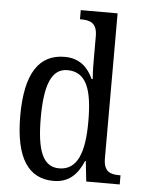

<svg xmlns="http://www.w3.org/2000/svg" viewBox="-54 -803 637 857"><g transform="rotate(5 264.5 -375.0)"><path d="M218 10C286 10 325 -29 351 -91H354L364 0H514V-41H506C467 -41 438 -52 438 -111V-760H273V-719H280C317 -719 350 -710 350 -650V-565C350 -529 350 -490 353 -458H348C324 -510 286 -546 220 -546C107 -546 45 -460 45 -267C45 -75 107 10 218 10ZM238 -48C165 -48 137 -120 137 -266C137 -410 165 -488 237 -488C323 -488 350 -410 350 -267C350 -129 320 -48 238 -48Z"/></g></svg>

Font: Noto Serif Devanagari Condensed
Style: Regular
Weight: 400
Width: 3
Designer: Universal Thirst, Indian Type Foundry and the Monotype Design Team
Foundry: Monotype Imaging Inc.
Version: Version 2.004